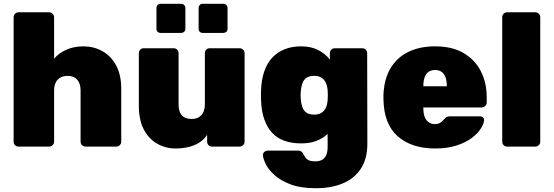

<svg xmlns="http://www.w3.org/2000/svg" viewBox="-20 -775 2928 1015"><path d="M78 0Q67 0 59.5 -7.5Q52 -15 52 -26V-684Q52 -695 59.5 -702.5Q67 -710 78 -710H240Q250 -710 258 -702.5Q266 -695 266 -684V-465Q292 -495 331.5 -512.5Q371 -530 421 -530Q475 -530 520.5 -505Q566 -480 593.5 -430Q621 -380 621 -304V-26Q621 -15 613 -7.5Q605 0 595 0H432Q421 0 413.5 -7.5Q406 -15 406 -26V-297Q406 -334 388 -354Q370 -374 337 -374Q304 -374 285 -354Q266 -334 266 -297V-26Q266 -15 258 -7.5Q250 0 240 0Z M909 10Q856 10 811.5 -15Q767 -40 740.5 -90Q714 -140 714 -216V-494Q714 -505 721.5 -512.5Q729 -520 740 -520H898Q909 -520 916.5 -512.5Q924 -505 924 -494V-223Q924 -146 993 -146Q1026 -146 1044.5 -166Q1063 -186 1063 -223V-494Q1063 -505 1070.5 -512.5Q1078 -520 1089 -520H1247Q1257 -520 1265 -512.5Q1273 -505 1273 -494V-26Q1273 -15 1265 -7.5Q1257 0 1247 0H1101Q1090 0 1082.5 -7.5Q1075 -15 1075 -26V-62Q1050 -25 1007 -7.5Q964 10 909 10ZM1052 -601Q1042 -601 1036 -607Q1030 -613 1030 -624V-732Q1030 -742 1036 -748.5Q1042 -755 1052 -755H1160Q1170 -755 1176.5 -748.5Q1183 -742 1183 -732V-624Q1183 -613 1176.5 -607Q1170 -601 1160 -601ZM830 -601Q819 -601 813 -607Q807 -613 807 -624V-732Q807 -742 813 -748.5Q819 -755 830 -755H937Q947 -755 953.5 -748.5Q960 -742 960 -732V-624Q960 -613 953.5 -607Q947 -601 937 -601Z M1650 220Q1569 220 1515.5 199.5Q1462 179 1430 149.5Q1398 120 1384.5 91.5Q1371 63 1370 47Q1369 36 1377 28.5Q1385 21 1396 21H1557Q1567 21 1573.5 26Q1580 31 1584 41Q1589 50 1595.5 59Q1602 68 1614 73Q1626 78 1645 78Q1668 78 1682.5 70Q1697 62 1704.5 45Q1712 28 1712 0V-67Q1688 -44 1653.5 -30.5Q1619 -17 1572 -17Q1523 -17 1484.5 -30.5Q1446 -44 1419.5 -72Q1393 -100 1377.5 -143Q1362 -186 1360 -246Q1359 -272 1360 -298Q1362 -354 1377 -397.5Q1392 -441 1419 -470Q1446 -499 1484.5 -514.5Q1523 -530 1572 -530Q1624 -530 1662 -510.5Q1700 -491 1724 -460V-494Q1724 -505 1731.5 -512.5Q1739 -520 1750 -520H1895Q1906 -520 1913.5 -512.5Q1921 -505 1921 -494L1922 -16Q1922 65 1887.5 117Q1853 169 1792 194.5Q1731 220 1650 220ZM1641 -169Q1665 -169 1680 -179Q1695 -189 1702.5 -205.5Q1710 -222 1712 -243Q1713 -252 1713 -272Q1713 -292 1712 -300Q1710 -321 1702.5 -337.5Q1695 -354 1680 -364Q1665 -374 1641 -374Q1615 -374 1600 -363.5Q1585 -353 1578.5 -334.5Q1572 -316 1570 -292Q1568 -271 1570 -251Q1572 -227 1578.5 -208.5Q1585 -190 1600 -179.5Q1615 -169 1641 -169Z M2281 10Q2156 10 2082.5 -54.5Q2009 -119 2007 -252Q2007 -256 2007 -262.5Q2007 -269 2007 -272Q2010 -355 2043.5 -412.5Q2077 -470 2137.5 -500Q2198 -530 2280 -530Q2372 -530 2432.5 -493.5Q2493 -457 2523 -396.5Q2553 -336 2553 -261V-233Q2553 -223 2545 -215Q2537 -207 2526 -207H2218Q2218 -207 2218 -205Q2218 -203 2218 -201Q2218 -177 2224.5 -158.5Q2231 -140 2245 -129.5Q2259 -119 2279 -119Q2292 -119 2301 -123Q2310 -127 2317 -133.5Q2324 -140 2329 -146Q2338 -155 2343.5 -157.5Q2349 -160 2361 -160H2518Q2527 -160 2533.5 -154Q2540 -148 2539 -139Q2538 -121 2522 -95.5Q2506 -70 2474.5 -46Q2443 -22 2394 -6Q2345 10 2281 10ZM2218 -319H2342V-321Q2342 -348 2335 -367Q2328 -386 2314 -395.5Q2300 -405 2280 -405Q2260 -405 2246 -395.5Q2232 -386 2225 -367Q2218 -348 2218 -321Z M2661 0Q2650 0 2642.5 -7.5Q2635 -15 2635 -26V-684Q2635 -695 2642.5 -702.5Q2650 -710 2661 -710H2810Q2820 -710 2828 -702.5Q2836 -695 2836 -684V-26Q2836 -15 2828 -7.5Q2820 0 2810 0Z"/></svg>

Font: Rubik ExtraBold
Style: Regular
Weight: 800
Designer: Hubert and Fischer
Foundry: Hubert and Fischer
Version: Version 2.300;gftools[0.9.30]